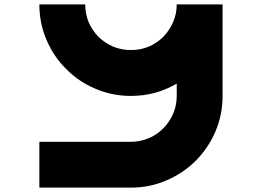

<svg xmlns="http://www.w3.org/2000/svg" viewBox="-20 -860 1199 879"><path d="M370.1 -839.8Q370.1 -796.9 385.7 -758.8Q402.3 -720.7 430.7 -691.4Q460 -663.1 498 -646.5Q536.1 -630.9 579.1 -630.9Q579.1 -560.5 579.1 -420.9Q492.2 -420.9 416 -454.1Q339.8 -486.3 283.2 -543.9Q225.6 -600.6 193.4 -676.8Q160.2 -752.9 160.2 -839.8Q212.9 -839.8 264.6 -839.8Q317.4 -839.8 370.1 -839.8ZM579.1 -630.9Q623 -630.9 661.1 -646.5Q699.2 -663.1 727.5 -691.4Q755.9 -720.7 772.5 -758.8Q789.1 -796.9 789.1 -839.8Q859.4 -839.8 999 -839.8Q999 -779.3 982.4 -723.6Q965.8 -667 935.5 -619.1Q879.9 -529.3 786.1 -475.6Q692.4 -420.9 579.1 -420.9Q579.1 -473.6 579.1 -525.4Q579.1 -578.1 579.1 -630.9ZM999 -420.9Q999 -334 965.8 -256.8Q932.6 -180.7 876 -124Q819.3 -67.4 742.2 -34.2Q666 -1 579.1 -1Q579.1 -71.3 579.1 -210.9Q623 -210.9 661.1 -227.5Q699.2 -243.2 727.5 -272.5Q755.9 -300.8 772.5 -338.9Q789.1 -377 789.1 -420.9Q841.8 -420.9 893.6 -420.9Q946.3 -420.9 999 -420.9ZM579.1 -210.9Q579.1 -140.6 579.1 -1Q439.5 -1 160.2 -1Q160.2 -71.3 160.2 -210.9Q299.8 -210.9 579.1 -210.9ZM999 -420.9Q928.7 -420.9 789.1 -420.9Q789.1 -560.5 789.1 -838.9Q859.4 -838.9 999 -838.9Q999 -700.2 999 -420.9Z"/></svg>

Font: CornerV20
Style: Regular
Weight: 400
Designer: Olivier Tavernier
Version: Version 20